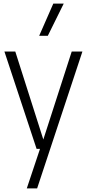

<svg xmlns="http://www.w3.org/2000/svg" viewBox="-20 -828 482 1068"><path d="M183.5 0 4.5 -541.5H65L221 -52L379 -541.5H438.5L186.5 220H129L202.5 0ZM198 -629 276.5 -808H334.5L246 -629Z"/></svg>

Font: Encode Sans Cnd Lt
Style: Regular
Weight: 300
Width: 3
Designer: Multiple Designers
Foundry: Impallari Type
Version: Version 3.002; ttfautohint (v1.8.3) -l 8 -r 50 -G 200 -x 14 